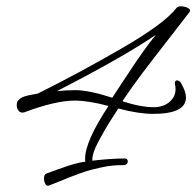

<svg xmlns="http://www.w3.org/2000/svg" viewBox="-20 -561 621 607"><path d="M232 -47 250 -50Q249 -54 249 -59Q249 -114 323 -226Q259 -243 216 -243Q156 -243 57 -206Q54 -205 51 -205Q43 -205 38 -212Q33 -219 33 -228Q33 -233 34 -237Q35 -241 38 -244Q41 -247 44 -249.5Q47 -252 52 -254Q57 -256 60 -257Q63 -258 70 -259.5Q77 -261 80 -261.5Q83 -262 90 -263.5Q97 -265 99 -265Q230 -330 365.5 -408.5Q501 -487 538 -536Q543 -541 552 -541Q562 -541 571.5 -537Q581 -533 581 -527L580 -524Q562 -500 513.5 -438Q465 -376 431 -331Q397 -286 367 -241Q424 -222 468 -222Q482 -222 497 -227.5Q512 -233 523.5 -246.5Q535 -260 535 -279Q535 -283 534.5 -287.5Q534 -292 533 -296Q532 -302 535 -305Q538 -308 543.5 -306Q549 -304 552 -299Q560 -285 564 -273.5Q568 -262 568 -253Q568 -201 464 -201Q418 -201 354 -218Q351 -213 337 -191.5Q323 -170 314 -154.5Q305 -139 293.5 -118Q282 -97 276.5 -80.5Q271 -64 272 -53Q332 -60 375 -60Q379 -60 381.5 -57.5Q384 -55 384 -51Q384 -46 380.5 -42.5Q377 -39 371 -39Q353 -39 336 -37.5Q319 -36 299.5 -31.5Q280 -27 267.5 -24Q255 -21 232 -12.5Q209 -4 201 -1Q193 2 166.5 13Q140 24 134 26Q133 26 132.5 26Q132 26 131 26Q126 26 122.5 19Q119 12 119 4Q119 -9 126 -12Q203 -41 232 -47ZM160 -273Q192 -276 218 -276Q261 -276 335 -252Q344 -266 366 -299.5Q388 -333 410 -365.5Q432 -398 453 -426L473 -451Q367 -379 160 -273Z"/></svg>

Font: Bilbo Swash Caps
Style: Regular
Weight: 400
Designer: Robert E. Leuschke
Foundry: Robert E. Leuschke
Version: Version 1.002